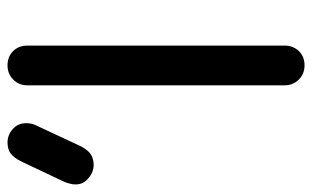

<svg xmlns="http://www.w3.org/2000/svg" viewBox="-339 -643 821 505"><g transform="rotate(-90 71.5 -390.5)"><path d="M152.3 0Q129.9 0 115.2 -14.6Q99.6 -30.3 99.6 -51.8Q99.6 -277.3 99.6 -728.5Q99.6 -752 115.2 -766.6Q129.9 -781.2 152.3 -781.2Q174.8 -781.2 189.5 -766.6Q204.1 -752 204.1 -728.5Q204.1 -502.9 204.1 -51.8Q204.1 -30.3 189.5 -14.6Q174.8 0 152.3 0ZM-109.4 -554.7Q-128.9 -554.7 -144.5 -568.4Q-161.1 -581.1 -161.1 -602.5Q-161.1 -610.4 -159.2 -616.2Q-158.2 -622.1 -154.3 -631.8Q-136.7 -668.9 -101.6 -743.2Q-91.8 -763.7 -80.1 -772.5Q-69.3 -781.2 -50.8 -781.2Q-31.2 -781.2 -15.6 -767.6Q0 -753.9 0 -732.4Q0 -726.6 -1 -720.7Q-2 -714.8 -4.9 -708Q-23.4 -668 -60.5 -588.9Q-71.3 -568.4 -83 -561.5Q-94.7 -554.7 -109.4 -554.7Z"/></g></svg>

Font: Abed
Style: Bold
Weight: 700
Designer: Johan Aakerlund
Version: Version 3.105